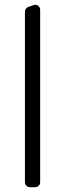

<svg xmlns="http://www.w3.org/2000/svg" viewBox="-20 -777 270 797"><path d="M83.5 -20.6V-728.3Q83.5 -735.1 87.2 -740.4Q90.9 -745.7 96.9 -747.9L119 -755.7Q123.9 -757.1 126.1 -757.1Q134.6 -757.1 140.6 -751.1Q146.7 -745 146.7 -736.2V-20.6Q146.7 -12.1 140.6 -6Q134.6 0 126.1 0H104Q95.5 0 89.5 -6Q83.5 -12.1 83.5 -20.6Z"/></svg>

Font: DeltaSans Light
Style: Regular
Weight: 300
Designer: Rasmus Andersson
Foundry: rsms
Version: Version 3.012